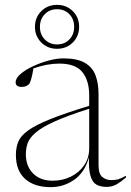

<svg xmlns="http://www.w3.org/2000/svg" viewBox="-20 -761 539 791"><path d="M419 9Q394 9 377.2 -0.5Q360.5 -10 352.8 -36.5Q345 -63 346.5 -113Q329 -50.5 285.5 -20.2Q242 10 188.5 10Q121.5 10 83.5 -24Q45.5 -58 45.5 -122.5Q45.5 -152.5 55 -176.5Q64.5 -200.5 94.8 -222.8Q125 -245 185.5 -269.5Q246 -294 347.5 -325V-367.5Q347.5 -429 319.2 -464Q291 -499 224 -499Q173.5 -499 117.5 -479Q114 -455 109.2 -437.8Q104.5 -420.5 100 -415Q89.5 -403 69 -403Q44.5 -403 44.5 -422Q44.5 -439 65 -456.5Q85.5 -474 116.8 -488.5Q148 -503 181.2 -511.8Q214.5 -520.5 240.5 -520.5Q298 -520.5 329.5 -502.2Q361 -484 373.5 -450.8Q386 -417.5 386 -372.5V-80Q386 -44 401.8 -31.5Q417.5 -19 437.5 -19Q454.5 -19 466.5 -22.2Q478.5 -25.5 499 -37V-30Q480 -13 461.2 -2Q442.5 9 419 9ZM86.5 -125.5Q86.5 -76.5 116.2 -46.5Q146 -16.5 197 -16.5Q237 -16.5 271.2 -33Q305.5 -49.5 326.5 -79.8Q347.5 -110 347.5 -150.5V-313Q258 -284.5 205.5 -260.8Q153 -237 127.5 -215.2Q102 -193.5 94.2 -171.8Q86.5 -150 86.5 -125.5ZM215 -741Q254 -741 280 -715Q306 -689 306 -650.5Q306 -612 280 -586Q254 -560 215 -560Q176 -560 150 -586Q124 -612 124 -650.5Q124 -689 150 -715Q176 -741 215 -741ZM215 -578Q246 -578 265.8 -598.5Q285.5 -619 285.5 -650.5Q285.5 -682 265.8 -702.5Q246 -723 215 -723Q184.5 -723 164.5 -702.5Q144.5 -682 144.5 -650.5Q144.5 -619 164.5 -598.5Q184.5 -578 215 -578Z"/></svg>

Font: Newsreader Display ExtraLight
Style: Regular
Weight: 275
Designer: Hugues Gentile
Foundry: Production Type
Version: Version 1.002